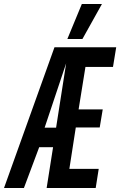

<svg xmlns="http://www.w3.org/2000/svg" viewBox="-60 -935 598 955"><path d="M172 0 204 -203H135L59 0H-40L211 -700H518L502 -602H365L331 -391H451L436 -301H317L285 -95H431L416 0ZM162 -300H219L269 -620ZM275 -741 347 -915H447L350 -741Z"/></svg>

Font: Georama ExtraCondensed SemiBold
Style: Italic
Weight: 600
Width: 2
Italic angle: -9°
Designer: Jean-Baptiste Levee
Foundry: Production Type
Version: Version 1.000